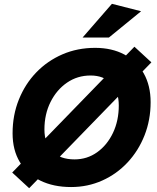

<svg xmlns="http://www.w3.org/2000/svg" viewBox="-20 -971 821 1007"><path d="M353 10Q260 10 191 -24Q122 -58 84 -121Q46 -184 46 -272Q46 -367 79 -449Q112 -531 170.5 -591.5Q229 -652 307.5 -686Q386 -720 479 -720Q567 -720 632.5 -685Q698 -650 734 -586Q770 -522 770 -435Q770 -342 738 -261Q706 -180 649 -119Q592 -58 516 -24Q440 10 353 10ZM371 -135Q437 -135 489.5 -172.5Q542 -210 572.5 -274Q603 -338 603 -418Q603 -491 563.5 -533Q524 -575 455 -575Q386 -575 331.5 -537.5Q277 -500 245 -436Q213 -372 213 -292Q213 -218 254.5 -176.5Q296 -135 371 -135ZM133 16 44 -66 685 -726 774 -644ZM413 -774 567 -951 720 -912 551 -774Z"/></svg>

Font: Livvic
Style: Bold Italic
Weight: 700
Italic angle: -10°
Designer: Jacques Le Bailly, Baron von Fonthausen
Version: Version 1.001; ttfautohint (v1.8.2)